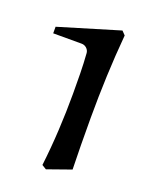

<svg xmlns="http://www.w3.org/2000/svg" viewBox="-122 -788 441 577"><g transform="rotate(20 98.5 -499.5)"><path d="M-22.9 -676.8 169.9 -734.9 181.2 -723.1Q175.3 -656.2 172.6 -589.6Q169.9 -522.9 169.9 -455.1Q169.9 -414.1 170.4 -368.7Q170.9 -323.2 171.9 -291L96.2 -264.2L82 -272.9Q88.9 -331.1 92 -388.9Q95.2 -446.8 95.2 -504.9Q95.2 -538.1 94.7 -570.1Q94.2 -602.1 91.8 -634.8Q90.8 -643.6 84 -649.7Q77.1 -655.8 67.9 -655.8H-22.9Z"/></g></svg>

Font: Aref Ruqaa
Style: Bold
Weight: 700
Designer: Abdullah Aref
Version: Version 1.002